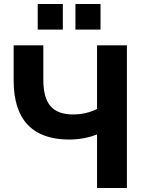

<svg xmlns="http://www.w3.org/2000/svg" viewBox="-20 -947 728 967"><path d="M619.1 0V-718.8H468.8V-398.4C433.6 -379.9 390.6 -370.6 349.6 -370.6C246.1 -370.6 198.2 -421.9 198.2 -546.4V-718.8H48.8V-540.5C48.8 -340.8 147.5 -244.1 328.6 -244.1C381.3 -244.1 435.5 -255.4 468.8 -270.5V0ZM296.4 -797.9V-926.8H169.9V-797.9ZM486.3 -797.9V-926.8H359.9V-797.9Z"/></svg>

Font: Winston
Style: Bold
Weight: 700
Designer: Vernon Adams, Kim Jin-seong, David Berlow, Cristiano Sobral
Foundry: The Winston Project Authors
Version: Version 3.004